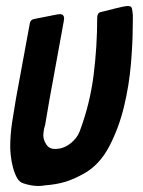

<svg xmlns="http://www.w3.org/2000/svg" viewBox="-20 -613 474 638"><path d="M57 -4Q44 -8 36 -23Q28 -38 23 -57Q18 -76 16 -94.5Q14 -113 14 -124Q14 -165 20 -205Q26 -245 33 -285L79 -535Q81 -548 94 -550L170 -565Q172 -565 174.5 -565.5Q177 -566 179 -566Q193 -566 193 -551Q193 -549 192.5 -547Q192 -545 192 -543Q180 -477 168 -411.5Q156 -346 144 -280L130 -198Q129 -195 128 -191Q127 -187 126 -183Q124 -171 124 -162Q124 -149 133.5 -133.5Q143 -118 163 -118Q190 -118 213 -135.5Q236 -153 245 -177Q279 -268 291 -363Q303 -458 303 -554Q303 -570 315 -573Q323 -575 336 -578Q349 -581 363 -585Q395 -593 405 -593Q412 -593 415.5 -590Q419 -587 420 -576Q422 -563 421.5 -549.5Q421 -536 421 -522Q421 -471 415 -400Q409 -329 392 -258.5Q375 -188 343.5 -127.5Q312 -67 262 -38Q227 -18 197.5 -9Q168 0 129 3Q124 4 118 4.5Q112 5 107 5Q96 5 82 2.5Q68 0 57 -4Z"/></svg>

Font: Bangerz
Style: Regular
Weight: 400
Designer: vernon adams
Foundry: Vernon Adams
Version: Version 2.10;February 7, 2025;FontCreator 13.0.0.2683 64-bit